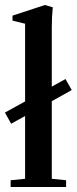

<svg xmlns="http://www.w3.org/2000/svg" viewBox="-23 -746 307 766"><path d="M19.5 0V-26.9L77.1 -32.7V-283.2L21.5 -252.4L-3.4 -296.9L77.1 -341.3V-651.4L26.9 -663.6V-683.6L156.2 -726.1L187.5 -716.8Q183.6 -679.2 183.6 -635.7V-400.4L238.3 -430.7L263.2 -386.7L183.6 -342.3V-32.7L240.7 -26.9V0Z"/></svg>

Font: Elstob 14pt SemiBold
Style: Regular
Weight: 600
Designer: Peter S. Baker
Version: Version 1.015